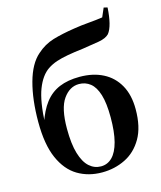

<svg xmlns="http://www.w3.org/2000/svg" viewBox="-127 -948 883 1055"><g transform="rotate(-15 314.5 -420.5)"><path d="M322.7 16.2Q244.9 16.2 184.3 -19.9Q123.8 -56 89 -134.8Q54.1 -213.7 54.1 -342.3Q54.1 -469.2 80.4 -565.2Q106.7 -661.1 158.7 -706.3Q201.6 -745.2 254.4 -761Q307.3 -776.7 379.5 -787.7Q418.1 -794 462.3 -797.6Q506.5 -801.3 542.3 -806.6L564 -856.9L584.9 -851.7Q582 -800.9 572.8 -764.4Q563.5 -727.9 548.1 -709Q529.7 -690.2 489.9 -683Q450 -675.9 394.9 -667.9Q343.4 -661.9 306.3 -655.1Q269.2 -648.4 241.3 -639.1Q213.4 -629.8 188.8 -613.6Q145.3 -583.9 119.4 -516.7Q93.4 -449.4 87.7 -322.6L82.2 -324.6Q105.1 -395.2 138.7 -438.8Q172.3 -482.3 221.1 -502.9Q270 -523.4 337 -523.4Q413.3 -523.4 469.9 -494.4Q526.5 -465.5 557.9 -409.4Q589.4 -353.3 589.4 -272Q589.4 -170.9 552.4 -107.2Q515.4 -43.5 454.8 -13.7Q394.3 16.2 322.7 16.2ZM324.9 -17.5Q362.2 -17.5 389.2 -44.5Q416.2 -71.6 430.7 -126.5Q445.1 -181.4 445.1 -264.3Q445.1 -345.1 430.1 -393.8Q415.1 -442.4 387.5 -464.2Q360 -486 323.4 -486Q270.4 -486 233.6 -433.9Q196.8 -381.8 196.8 -266Q196.8 -178.6 213.3 -123.8Q229.8 -68.9 258.8 -43.2Q287.8 -17.5 324.9 -17.5Z"/></g></svg>

Font: Source Han Serif JP VF
Style: Regular
Weight: 250
Designer: Ryoko NISHIZUKA 西塚涼子 (kana & ideographs); Frank Grießhammer (Latin, Greek & Cyrillic); Wenlong ZHANG 张文龙 (bopomofo); San
Foundry: Adobe
Version: Version 2.001;hotconv 1.1.0;makeotfexe 2.6.0